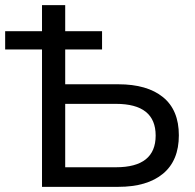

<svg xmlns="http://www.w3.org/2000/svg" viewBox="-20 -725 758 745"><path d="M143 0V-533H0V-604H143V-705H233V-604H376V-533H233V-398H439Q551 -398 612.5 -348Q674 -298 674 -200Q674 -102 612.5 -51Q551 0 439 0ZM233 -76H430Q584 -76 584 -199Q584 -322 430 -322H233Z"/></svg>

Font: Nunito Sans Medium
Style: Regular
Weight: 500
Designer: Vernon Adams
Foundry: Vernon Adams
Version: Version 3.101; ttfautohint (v1.8.4.7-5d5b);gftools[0.9.27]